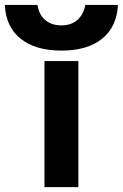

<svg xmlns="http://www.w3.org/2000/svg" viewBox="-107 -772 507 792"><path d="M76.4 0V-520H216.3V0ZM146.3 -563.3Q39.3 -563.3 -21.8 -612.3Q-83 -661.3 -87 -751.7H47.6Q53.6 -711.3 79.6 -689.3Q105.6 -667.3 146.3 -667.3Q186.3 -667.3 211.8 -689.3Q237.3 -711.3 245 -751.7H379.6Q374.9 -661.3 314.3 -612.3Q253.6 -563.3 146.3 -563.3Z"/></svg>

Font: M PLUS 2 Thin
Style: Regular
Weight: 100
Designer: Coji Morishita
Foundry: UNDERFOREST DESIGN
Version: Version 1.001